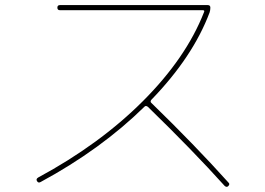

<svg xmlns="http://www.w3.org/2000/svg" viewBox="-20 -720 1040 753"><path d="M139 -6Q130 -1 125 -10Q120 -18 130 -24Q371 -154 540.5 -323.5Q710 -493 780 -672Q784 -680 775 -680H215Q205 -680 205 -690Q205 -700 215 -700H795Q805 -700 805 -690Q805 -680 802 -671Q736 -496 573 -328Q568 -321 574 -316Q743 -152 876 -4Q883 2 875 10Q869 16 861 9Q735 -131 560 -301Q552 -307 547 -302Q376 -134 139 -6Z"/></svg>

Font: Rounded Mplus 1c Thin
Style: Regular
Weight: 250
Version: Version 1.059.20150529